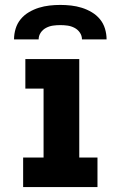

<svg xmlns="http://www.w3.org/2000/svg" viewBox="-20 -760 490 780"><path d="M74 0V-120H157V-400H83V-520H302V-120H376V0ZM37 -600Q37 -622 43.5 -643.5Q50 -665 64 -682Q78 -699 97.5 -710.5Q117 -722 138 -728.5Q159 -735 181 -737.5Q203 -740 225 -740Q247 -740 269 -737.5Q291 -735 312 -728.5Q333 -722 352.5 -710.5Q372 -699 386 -682Q400 -665 406.5 -643.5Q413 -622 413 -600H313Q313 -615 304.5 -627.5Q296 -640 282.5 -647Q269 -654 254.5 -656Q240 -658 225 -658Q210 -658 195.5 -656Q181 -654 167.5 -647Q154 -640 145.5 -627.5Q137 -615 137 -600Z"/></svg>

Font: Iosevka Etoile Heavy
Style: Regular
Weight: 900
Designer: Belleve Invis
Foundry: Belleve Invis
Version: Version 22.1.2; ttfautohint (v1.8.4)